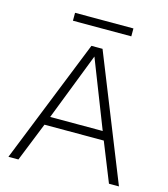

<svg xmlns="http://www.w3.org/2000/svg" viewBox="-118 -894 860 985"><g transform="rotate(15 312.5 -401.0)"><path d="M606 0H553L470 -207H155L72 0H19L283 -660H342ZM173 -253H452L312 -611ZM468 -802V-760H158V-802Z"/></g></svg>

Font: Work Sans Light
Style: Regular
Weight: 300
Designer: Wei Huang
Foundry: Wei Huang
Version: Version 2.012; ttfautohint (v1.8.3)